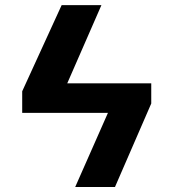

<svg xmlns="http://www.w3.org/2000/svg" viewBox="-20 -748 692 768"><path d="M146 -414.6H511.2V-296.4H146ZM226.6 -727.5H385.7L197.3 -296.4H68.8V-382.8ZM585 -414.6V-334L439.9 0H280.8L463.9 -414.6Z"/></svg>

Font: My Font
Style: Bold
Weight: 500
Designer: Rasmus Andersson
Foundry: rsms
Version: Version 0.001